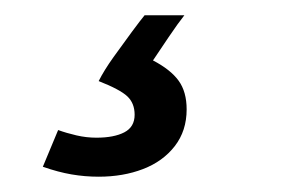

<svg xmlns="http://www.w3.org/2000/svg" viewBox="-20 -40 385 251"><path d="M109 191Q91 191 73.5 188Q56 185 36 178L56 130Q67 134 80 137Q93 140 106 140Q129 140 142.5 133Q156 126 156 110Q156 95 146.5 86Q137 77 109 66Q116 52 128.5 34.5Q141 17 152.5 1.5Q164 -14 169 -20H221Q213 -10 200.5 8.5Q188 27 180 39Q203 51 213.5 65.5Q224 80 224 103Q224 131 208.5 151Q193 171 167 181Q141 191 109 191Z"/></svg>

Font: Ubuntu Sans
Style: Italic
Weight: 400
Italic angle: -13.5°
Designer: Dalton Maag Ltd
Foundry: Dalton Maag Ltd
Version: Version 1.006